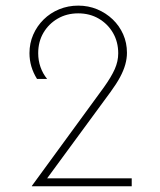

<svg xmlns="http://www.w3.org/2000/svg" viewBox="-20 -653 561 673"><path d="M91.7 0V-1.4L343.8 -346.5Q370.1 -383.3 382.3 -410.8Q394.4 -438.2 394.4 -466Q394.4 -506.2 376 -537.8Q357.6 -569.4 326 -587.8Q294.4 -606.2 254.2 -606.2Q213.9 -606.2 182.3 -587.8Q150.7 -569.4 132.3 -538.2Q113.9 -506.9 113.9 -466.7Q113.9 -441 121.9 -418.1Q129.9 -395.1 145.1 -376.4H109.7Q83.3 -418.8 83.3 -466.7Q83.3 -501.4 96.5 -531.6Q109.7 -561.8 133 -584.7Q156.2 -607.6 187.5 -620.5Q218.8 -633.3 254.2 -633.3Q289.6 -633.3 320.5 -620.5Q351.4 -607.6 375 -585.1Q398.6 -562.5 411.8 -532.6Q425 -502.8 425 -468.1Q425 -447.9 419.1 -426.7Q413.2 -405.6 400.7 -382.3Q388.2 -359 367.4 -330.6L145.1 -27.8H441.7V0Z"/></svg>

Font: Afacad Flux Thin
Style: Regular
Weight: 250
Designer: Kristian Moeller
Foundry: Dicotype
Version: Version 1.100